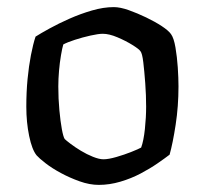

<svg xmlns="http://www.w3.org/2000/svg" viewBox="-20 -520 576 540"><path d="M258 0Q232 0 204 -10Q176 -20 151 -33.5Q126 -47 108 -61Q90 -75 83 -83Q70 -99 62 -137.5Q54 -176 54 -220Q54 -261 57.5 -297.5Q61 -334 67 -365Q73 -396 80 -417Q94 -426 119.5 -440Q145 -454 175.5 -467.5Q206 -481 238.5 -490.5Q271 -500 300 -500Q318 -500 342 -491.5Q366 -483 391 -471Q416 -459 435 -446.5Q454 -434 461 -424Q469 -413 473.5 -386.5Q478 -360 480 -330.5Q482 -301 482 -277Q482 -221 474 -169Q466 -117 457 -85Q444 -75 423 -60.5Q402 -46 375.5 -32Q349 -18 318.5 -9Q288 0 258 0ZM271 -72Q285 -72 307.5 -78.5Q330 -85 350 -93Q370 -101 377 -105Q384 -124 387.5 -157Q391 -190 391 -220Q391 -252 388.5 -286Q386 -320 383 -345Q380 -370 375 -376Q371 -382 352.5 -393.5Q334 -405 310.5 -415Q287 -425 269 -425Q257 -425 234.5 -420Q212 -415 190.5 -408Q169 -401 158 -395Q155 -385 151.5 -364.5Q148 -344 146 -321Q144 -298 144 -277Q144 -242 147 -210Q150 -178 154 -156.5Q158 -135 162 -129Q166 -125 178.5 -115.5Q191 -106 207.5 -96Q224 -86 241.5 -79Q259 -72 271 -72Z"/></svg>

Font: Texturina Medium 12pt
Style: Regular
Weight: 400
Version: Version 1.002